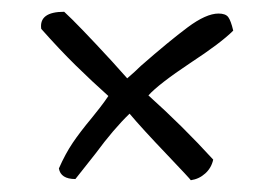

<svg xmlns="http://www.w3.org/2000/svg" viewBox="-20 -441 466 326"><path d="M80 -155Q91 -180 103.5 -198.5Q116 -217 136 -241Q141 -247 149.5 -258Q158 -269 164 -278Q136 -303 108.5 -330Q81 -357 50 -392Q46 -421 89 -421Q112 -400 170 -337L196 -308Q210 -320 219 -329Q267 -371 298.5 -394.5Q330 -418 351 -418Q363 -418 367.5 -412Q372 -406 376 -389Q355 -368 303 -334Q249 -298 232 -279Q290 -227 342 -170Q339 -156 328.5 -146.5Q318 -137 304 -135Q303 -137 264 -178Q221 -223 200 -248Q173 -222 142 -180L108 -137Q83 -137 80 -155Z"/></svg>

Font: Indie Flower
Style: Regular
Weight: 400
Designer: Kimberly Geswein
Foundry: Kimberly Geswein
Version: Version 2.000